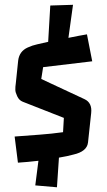

<svg xmlns="http://www.w3.org/2000/svg" viewBox="-20 -647 447 800"><path d="M140.1 22.9Q94.2 28.3 54.7 30.8L41 -78.1L145.5 -85.9Q193.8 -89.4 242.7 -96.2L246.1 -155.8L74.7 -223.1Q59.6 -229 51.8 -245.8Q43.9 -262.7 43.9 -272.5Q43.9 -282.2 44.2 -285.6Q44.4 -289.1 45.9 -300.3L55.7 -394.5Q60.5 -433.6 95.7 -449.2Q114.7 -458 135.3 -462.4L180.7 -472.7L189.5 -624L284.2 -627L265.1 -489.3L307.1 -497.6Q327.1 -501.5 342.3 -503.9L364.3 -391.6L159.7 -367.2L151.9 -317.9L332 -233.9Q364.7 -218.8 359.9 -175.8L346.7 -53.2Q342.3 -15.6 285.6 -2.9Q261.2 3.9 225.6 9.8L217.3 133.3L127 125.5Z"/></svg>

Font: Passero One
Style: Regular
Weight: 400
Designer: Viktoriya Grabowska
Foundry: Viktoriya Grabowska
Version: Version 1.003